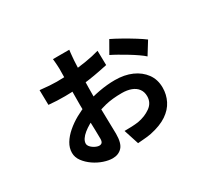

<svg xmlns="http://www.w3.org/2000/svg" viewBox="-136 -865 1271 1162"><g transform="rotate(-30 500.0 -284.5)"><path d="M452 -635Q451 -628 449.5 -614.5Q448 -601 447 -587.5Q446 -574 445 -564Q444 -542 442.5 -511.5Q441 -481 440 -447.5Q439 -414 438.5 -380.5Q438 -347 438 -317Q438 -284 439 -245Q440 -206 440.5 -169Q441 -132 442 -101Q443 -70 443 -53Q443 13 418 39.5Q393 66 352 66Q324 66 290 54.5Q256 43 225.5 22Q195 1 174.5 -26.5Q154 -54 154 -86Q154 -120 173 -151.5Q192 -183 224.5 -211Q257 -239 296.5 -261Q336 -283 377 -298Q430 -317 487.5 -327.5Q545 -338 598 -338Q665 -338 716 -315.5Q767 -293 797 -252Q827 -211 827 -154Q827 -106 806 -64Q785 -22 740.5 8Q696 38 624 53Q598 58 572.5 59.5Q547 61 530 63L496 -42Q522 -42 546.5 -43Q571 -44 593 -47Q644 -56 682 -83Q720 -110 720 -156Q720 -186 704.5 -207Q689 -228 661 -238.5Q633 -249 596 -249Q529 -249 480 -237Q431 -225 386 -207Q359 -197 335.5 -183.5Q312 -170 293.5 -155Q275 -140 264.5 -124Q254 -108 254 -92Q254 -83 260.5 -74Q267 -65 277.5 -57.5Q288 -50 299.5 -45.5Q311 -41 319 -41Q333 -41 339.5 -49Q346 -57 346 -75Q346 -97 345 -134.5Q344 -172 342.5 -219Q341 -266 341 -314Q341 -348 341.5 -385.5Q342 -423 342 -459Q342 -495 342.5 -522.5Q343 -550 343 -565Q343 -574 342 -588Q341 -602 340 -615.5Q339 -629 338 -635ZM694 -570Q725 -555 764 -533Q803 -511 839 -488.5Q875 -466 896 -450L842 -363Q828 -376 803.5 -393Q779 -410 749.5 -428Q720 -446 692.5 -461.5Q665 -477 646 -486ZM174 -513Q209 -509 239.5 -507Q270 -505 290 -505Q338 -505 392.5 -509.5Q447 -514 500 -522.5Q553 -531 597 -544L599 -443Q575 -438 540 -431Q505 -424 463.5 -418Q422 -412 377.5 -408Q333 -404 290 -404Q259 -404 234 -405Q209 -406 176 -409Z"/></g></svg>

Font: Noto Sans SC Thin SemiBold
Style: Regular
Weight: 600
Version: Version 2.004-H2;hotconv 1.0.118;makeotfexe 2.5.65603